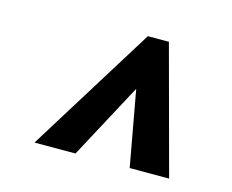

<svg xmlns="http://www.w3.org/2000/svg" viewBox="-68 -840 737 609"><g transform="rotate(15 300.0 -535.5)"><path d="M348.5 -745H417.5L530.5 -326H401L356 -574L223 -326H88.5Z"/></g></svg>

Font: JuliaMono
Style: Bold Italic
Weight: 700
Italic angle: -9°
Monospace: yes
Designer: cormullion
Foundry: corm
Version: Version 0.057; ttfautohint (v1.8.4)